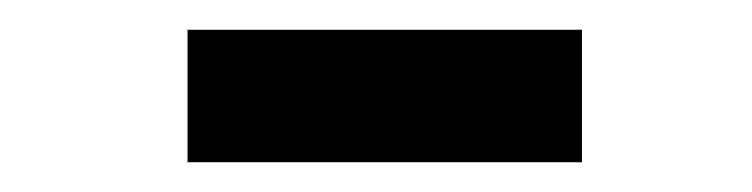

<svg xmlns="http://www.w3.org/2000/svg" viewBox="-20 -796 505 129"><path d="M371 -776V-687H106V-776Z"/></svg>

Font: Martel
Style: Bold
Weight: 700
Designer: Dan Reynolds
Foundry: Dan Reynolds
Version: Version 1.001; ttfautohint (v1.1) -l 5 -r 5 -G 72 -x 0 -D la